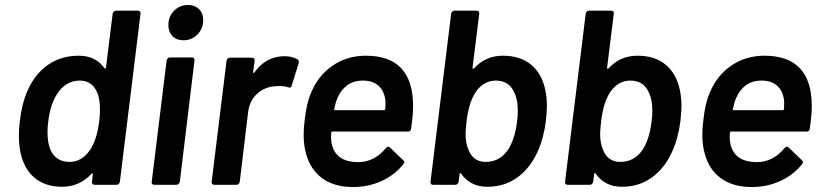

<svg xmlns="http://www.w3.org/2000/svg" viewBox="-20 -743 3311 772"><path d="M446 -700H535Q540 -700 543 -696.5Q546 -693 545 -688L462 -12Q461 -7 457.5 -3.5Q454 0 449 0H360Q355 0 352 -3.5Q349 -7 350 -12L353 -42Q354 -45 352 -46Q350 -47 348 -44Q299 8 230 8Q161 8 118 -29Q75 -66 62 -132Q56 -164 56 -198Q56 -230 60 -257Q68 -327 91 -379Q120 -445 172.5 -482Q225 -519 297 -519Q364 -519 400 -469Q402 -467 404 -467.5Q406 -468 406 -471L433 -688Q434 -693 437.5 -696.5Q441 -700 446 -700ZM379 -256Q382 -282 382 -303Q382 -348 369 -375Q348 -419 301 -419Q251 -419 218 -377Q183 -332 174 -255Q171 -233 171 -212Q171 -169 183 -140Q205 -92 260 -92Q309 -92 342 -140Q370 -182 379 -256Z M657 -642Q657 -677 680 -700Q703 -723 736 -723Q763 -723 780 -706.5Q797 -690 797 -662Q797 -628 774 -604.5Q751 -581 718 -581Q690 -581 673.5 -598Q657 -615 657 -642ZM590 -12 650 -500Q651 -505 654.5 -508.5Q658 -512 663 -512H752Q757 -512 760 -508.5Q763 -505 762 -500L703 -12Q702 -7 698 -3.5Q694 0 689 0H600Q595 0 592 -3.5Q589 -7 590 -12Z M1177 -504Q1183 -500 1181 -489L1153 -399Q1150 -387 1139 -392Q1124 -397 1105 -397Q1093 -397 1086 -396Q1045 -394 1014.5 -366.5Q984 -339 978 -295L944 -12Q943 -7 939.5 -3.5Q936 0 931 0H841Q836 0 833 -3.5Q830 -7 831 -12L891 -499Q892 -504 895.5 -507.5Q899 -511 904 -511H993Q1004 -511 1004 -499L998 -454Q997 -450 999 -449.5Q1001 -449 1003 -452Q1050 -517 1124 -517Q1155 -517 1177 -504Z M1633 -226Q1632 -214 1620 -214H1317Q1312 -214 1312 -209Q1311 -202 1311 -190Q1311 -175 1314 -164Q1330 -92 1419 -91Q1485 -91 1531 -147Q1536 -153 1541 -153Q1545 -153 1548 -150L1601 -99Q1606 -94 1606 -91Q1606 -89 1602 -83Q1567 -39 1514 -15Q1461 9 1400 9Q1324 9 1276 -26Q1228 -61 1211 -124Q1201 -157 1201 -201Q1201 -231 1205 -259Q1212 -327 1230 -368Q1258 -438 1316.5 -478.5Q1375 -519 1451 -519Q1641 -519 1641 -316Q1641 -279 1633 -226ZM1337 -349Q1329 -331 1324 -305Q1322 -300 1327 -300H1524Q1529 -300 1529 -305Q1530 -313 1530 -326Q1530 -339 1529 -343Q1524 -379 1501 -399Q1478 -419 1439 -419Q1402 -419 1376.5 -400.5Q1351 -382 1337 -349Z M2179 -316Q2179 -299 2175 -257Q2166 -186 2141 -132Q2111 -66 2059.5 -29Q2008 8 1939 8Q1904 8 1877.5 -6Q1851 -20 1834 -45Q1832 -48 1830 -47Q1828 -46 1828 -43L1824 -12Q1823 -7 1819.5 -3.5Q1816 0 1811 0H1721Q1716 0 1713 -3.5Q1710 -7 1711 -12L1794 -688Q1795 -693 1798.5 -696.5Q1802 -700 1807 -700H1897Q1902 -700 1905 -696.5Q1908 -693 1907 -688L1880 -471Q1880 -464 1886 -468Q1932 -519 2002 -519Q2073 -519 2116.5 -482Q2160 -445 2173 -379Q2179 -349 2179 -316ZM2059 -255Q2062 -278 2062 -297Q2062 -346 2045 -377Q2024 -419 1973 -419Q1926 -419 1894 -375Q1865 -332 1856 -256Q1852 -218 1852 -205Q1852 -166 1864 -140Q1883 -92 1933 -92Q1989 -92 2022 -140Q2050 -181 2059 -255Z M2720 -316Q2720 -299 2716 -257Q2707 -186 2682 -132Q2652 -66 2600.5 -29Q2549 8 2480 8Q2445 8 2418.5 -6Q2392 -20 2375 -45Q2373 -48 2371 -47Q2369 -46 2369 -43L2365 -12Q2364 -7 2360.5 -3.5Q2357 0 2352 0H2262Q2257 0 2254 -3.5Q2251 -7 2252 -12L2335 -688Q2336 -693 2339.5 -696.5Q2343 -700 2348 -700H2438Q2443 -700 2446 -696.5Q2449 -693 2448 -688L2421 -471Q2421 -464 2427 -468Q2473 -519 2543 -519Q2614 -519 2657.5 -482Q2701 -445 2714 -379Q2720 -349 2720 -316ZM2600 -255Q2603 -278 2603 -297Q2603 -346 2586 -377Q2565 -419 2514 -419Q2467 -419 2435 -375Q2406 -332 2397 -256Q2393 -218 2393 -205Q2393 -166 2405 -140Q2424 -92 2474 -92Q2530 -92 2563 -140Q2591 -181 2600 -255Z M3236 -226Q3235 -214 3223 -214H2920Q2915 -214 2915 -209Q2914 -202 2914 -190Q2914 -175 2917 -164Q2933 -92 3022 -91Q3088 -91 3134 -147Q3139 -153 3144 -153Q3148 -153 3151 -150L3204 -99Q3209 -94 3209 -91Q3209 -89 3205 -83Q3170 -39 3117 -15Q3064 9 3003 9Q2927 9 2879 -26Q2831 -61 2814 -124Q2804 -157 2804 -201Q2804 -231 2808 -259Q2815 -327 2833 -368Q2861 -438 2919.5 -478.5Q2978 -519 3054 -519Q3244 -519 3244 -316Q3244 -279 3236 -226ZM2940 -349Q2932 -331 2927 -305Q2925 -300 2930 -300H3127Q3132 -300 3132 -305Q3133 -313 3133 -326Q3133 -339 3132 -343Q3127 -379 3104 -399Q3081 -419 3042 -419Q3005 -419 2979.5 -400.5Q2954 -382 2940 -349Z"/></svg>

Font: Barlow SemiBold
Style: Italic
Weight: 600
Italic angle: -7°
Designer: Jeremy Tribby
Foundry: Tribby Type
Version: Version 1.408